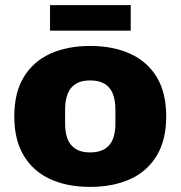

<svg xmlns="http://www.w3.org/2000/svg" viewBox="-20 -720 707 752"><path d="M333 12Q243 12 176.5 -18.5Q110 -49 73 -110.5Q36 -172 36 -264Q36 -357 73 -418Q110 -479 176.5 -509.5Q243 -540 333 -540Q423 -540 490 -509.5Q557 -479 594 -418Q631 -357 631 -264Q631 -172 594 -110.5Q557 -49 490 -18.5Q423 12 333 12ZM333 -123Q368 -123 390 -136.5Q412 -150 422 -175Q432 -200 432 -235V-292Q432 -327 422 -352.5Q412 -378 390 -391.5Q368 -405 333 -405Q298 -405 276.5 -391.5Q255 -378 245 -352.5Q235 -327 235 -292V-235Q235 -200 245 -175Q255 -150 276.5 -136.5Q298 -123 333 -123ZM176 -600V-700H492V-600Z"/></svg>

Font: Archivo SemiBold Black
Style: Regular
Weight: 900
Version: Version 2.001